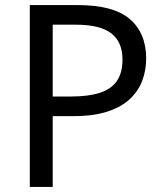

<svg xmlns="http://www.w3.org/2000/svg" viewBox="-20 -734 645 754"><path d="M286 -714Q426 -714 490 -659Q554 -604 554 -504Q554 -460 539.5 -419.5Q525 -379 492 -347Q459 -315 404 -296.5Q349 -278 269 -278H187V0H97V-714ZM278 -637H187V-355H259Q327 -355 372 -369.5Q417 -384 439 -416Q461 -448 461 -500Q461 -569 417 -603Q373 -637 278 -637Z"/></svg>

Font: ltamil05
Style: Book
Weight: 400
Designer: Jelle Bosma - Monotype Design Team
Foundry: Monotype Imaging Inc.
Version: Version 2.003